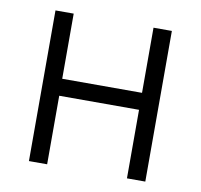

<svg xmlns="http://www.w3.org/2000/svg" viewBox="-66 -610 710 679"><g transform="rotate(10 289.0 -270.5)"><path d="M449.2 -307.1V-246.1H129.4V-307.1ZM145.5 -541V0H80.1V-541ZM498 -541V0H432.1V-541Z"/></g></svg>

Font: Inter 17pt Light
Style: Regular
Weight: 300
Version: Version 4.001;git-66647c0bb